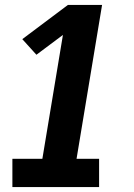

<svg xmlns="http://www.w3.org/2000/svg" viewBox="-20 -755 540 775"><path d="M30 0V-114H151L234 -614L127 -534L70 -597L254 -735H392L289 -114H380V0Z"/></svg>

Font: Iosevka Slab Heavy Oblique
Style: Regular
Weight: 900
Italic angle: -9°
Monospace: yes
Designer: Belleve Invis
Foundry: Belleve Invis
Version: Version 11.1.1; ttfautohint (v1.8.3)